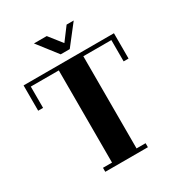

<svg xmlns="http://www.w3.org/2000/svg" viewBox="-223 -1075 1205 1288"><g transform="rotate(-30 380.0 -431.5)"><path d="M350 -771 231 -924H330L409 -824L484 -924H539L420 -771ZM730 -715V-519H692V-684H475V30H545V61H215V30H285V-684H68V-519H30V-715Z"/></g></svg>

Font: Cafe24 ClassicType
Style: Regular
Weight: 400
Designer: Cafe24 thkim, hmlim, mnelim & 4IR
Foundry: Cafe24
Version: Version 1.000